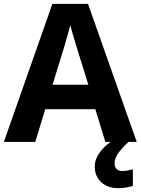

<svg xmlns="http://www.w3.org/2000/svg" viewBox="-20 -737 730 997"><path d="M527 0 475 -170H215L163 0H0L252 -717H437L690 0ZM387 -463Q382 -480 374 -506Q366 -532 358 -559Q350 -586 345 -606Q340 -586 331.5 -556.5Q323 -527 315.5 -500.5Q308 -474 304 -463L253 -297H439ZM575 111Q575 131 586 141Q597 151 614 151Q630 151 645 148Q660 145 670 142V229Q654 233 636 236.5Q618 240 594 240Q538 240 505 208.5Q472 177 472 128Q472 99 487 72Q502 45 526.5 22.5Q551 0 582 -17L647 0Q613 32 594 58.5Q575 85 575 111Z"/></svg>

Font: Noto Naskh Arabic
Style: Regular
Weight: 400
Designer: Monotype Design Team, David Williams, Mohamad Dakak and Nizar Qandah
Foundry: Monotype Imaging Inc.
Version: Version 2.013